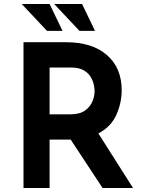

<svg xmlns="http://www.w3.org/2000/svg" viewBox="-20 -944 719 964"><path d="M312 -732Q443 -732 517 -667.5Q591 -603 591 -491Q591 -428 564.5 -368Q538 -308 474 -274L648 0H495L335 -243Q335 -243 334 -243H229V0H98V-732ZM333 -370Q381 -370 407.5 -389.5Q434 -409 444.5 -436Q455 -463 455 -486Q455 -501 450.5 -521Q446 -541 433.5 -560.5Q421 -580 397.5 -592.5Q374 -605 335 -605H229V-370ZM89 -924H229L294 -789H216ZM252 -924H392L457 -789H379Z"/></svg>

Font: Reem Kufi SemiBold
Style: Regular
Weight: 600
Designer: Khaled Hosny
Version: Version 1.001